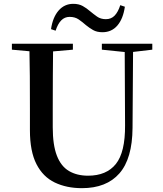

<svg xmlns="http://www.w3.org/2000/svg" viewBox="-20 -963 849 1001"><path d="M246 -811Q255 -873 285.5 -908Q316 -943 362 -943Q391 -943 411.5 -931.5Q432 -920 449 -905Q467 -890 486 -876.5Q505 -863 532 -863Q560 -863 578 -882Q596 -901 607 -936L631 -928Q622 -865 592 -830Q562 -795 514 -795Q485 -795 465 -806.5Q445 -818 428 -832Q410 -848 390.5 -861.5Q371 -875 343 -875Q317 -875 299 -856.5Q281 -838 270 -803ZM407 18Q327 18 265.5 -11.5Q204 -41 170 -107.5Q136 -174 136 -284V-397Q136 -481 135.5 -566Q135 -651 133 -735H257Q256 -652 255.5 -567.5Q255 -483 255 -397V-299Q255 -207 276.5 -151.5Q298 -96 339.5 -71.5Q381 -47 439 -47Q535 -47 584 -108Q633 -169 632 -310L630 -735H674L671 -296Q670 -136 602.5 -59Q535 18 407 18ZM42 -704V-735H360V-704L211 -691H187ZM511 -704V-735H774V-704L663 -691H638Z"/></svg>

Font: Noto Serif KR SemiBold
Style: Regular
Weight: 600
Designer: Ryoko NISHIZUKA 西塚涼子 (kana & ideographs); Frank Grießhammer (Latin, Greek & Cyrillic); Wenlong ZHANG 张文龙 (bopomofo); San
Foundry: Adobe
Version: Version 2.003-H1;hotconv 1.1.1;makeotfexe 2.6.0